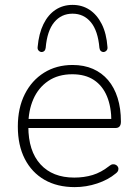

<svg xmlns="http://www.w3.org/2000/svg" viewBox="-20 -758 563 786"><path d="M286 8Q214 8 162 -22Q110 -52 81.5 -107.5Q53 -163 53 -240Q53 -316 81.5 -372.5Q110 -429 160.5 -460.5Q211 -492 277 -492Q324 -492 360.5 -476Q397 -460 422.5 -430Q448 -400 461.5 -357Q475 -314 475 -260Q475 -247 469.5 -240.5Q464 -234 453 -234H80V-271H453L436 -259Q436 -320 418 -363.5Q400 -407 364.5 -430.5Q329 -454 276 -454Q218 -454 177.5 -426.5Q137 -399 116.5 -352Q96 -305 96 -245V-240Q96 -140 145.5 -85.5Q195 -31 284 -31Q324 -31 359 -41.5Q394 -52 428 -79Q435 -85 442.5 -85.5Q450 -86 455.5 -82.5Q461 -79 463.5 -73.5Q466 -68 464 -61Q462 -54 454 -48Q423 -22 378 -7Q333 8 286 8ZM151 -545Q144 -545 138.5 -550.5Q133 -556 134 -565Q139 -621 158 -659.5Q177 -698 207.5 -718Q238 -738 277 -738Q316 -738 346.5 -718Q377 -698 396.5 -659.5Q416 -621 420 -565Q421 -556 415.5 -550.5Q410 -545 403 -545Q397 -545 392.5 -549.5Q388 -554 387 -562Q381 -632 352 -667Q323 -702 277 -702Q231 -702 202 -667Q173 -632 167 -562Q166 -554 161.5 -549.5Q157 -545 151 -545Z"/></svg>

Font: Nunito ExtraLight
Style: Regular
Weight: 200
Designer: Vernon Adams
Foundry: Vernon Adams
Version: Version 3.602